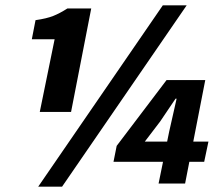

<svg xmlns="http://www.w3.org/2000/svg" viewBox="-20 -692 828 724"><path d="M130 -270 186 -544H100L114 -616Q156 -622 181 -632Q206 -642 234 -660H324L248 -270ZM124 12 594 -672H684L214 12ZM578 0 618 -196 646 -320H642L584 -234L526 -158H766L750 -82H408L420 -142L608 -390H754L678 0Z"/></svg>

Font: Source Sans 3 Black
Style: Italic
Weight: 900
Italic angle: -11°
Designer: Paul D. Hunt
Foundry: Adobe
Version: Version 3.052;hotconv 1.1.0;makeotfexe 2.6.0